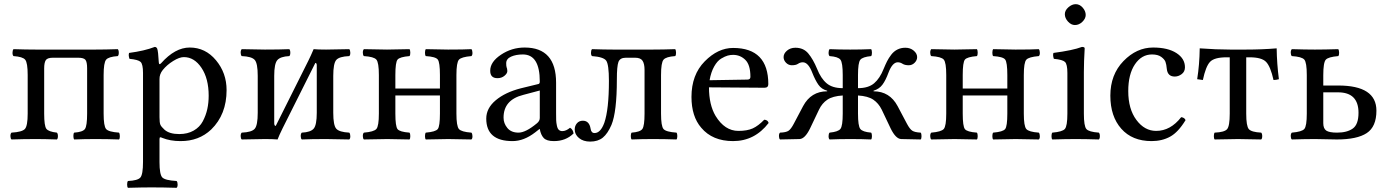

<svg xmlns="http://www.w3.org/2000/svg" viewBox="-20 -667 6646 921"><path d="M437 -429.2Q484.9 -429.2 544.9 -431.2Q549.8 -426.3 549.8 -414.1Q549.8 -401.9 544.9 -397.9Q501 -395 489 -380.6Q477.1 -366.2 477.1 -307.1V-122.1Q477.1 -62 489 -48.1Q501 -34.2 550.8 -30.8Q554.7 -25.9 554.9 -13.9Q555.2 -2 550.8 2Q494.6 0 438 0Q386.2 0 335.9 2Q332 -2.9 332 -14.9Q332 -26.9 335.9 -30.8Q377 -33.7 387.5 -48.3Q397.9 -63 397.9 -122.1V-338.9Q397.9 -369.6 389.9 -379.9Q381.8 -390.1 355 -390.1H233.9Q207 -390.1 199.5 -378.2Q191.9 -366.2 191.9 -338.9V-122.1Q191.9 -63 202.4 -49.1Q212.9 -35.2 252.9 -30.8Q257.8 -25.9 257.8 -13.9Q257.8 -2 252.9 2Q192.9 0 152.8 0Q94.7 0 35.2 2Q30.3 -2 30 -13.9Q29.8 -25.9 35.2 -30.8Q85.9 -33.7 99.4 -48.3Q112.8 -63 112.8 -122.1V-307.1Q112.8 -366.2 100.8 -380.6Q88.9 -395 44.9 -397.9Q40 -401.9 40 -413.8Q40 -425.8 44.9 -431.2Q105 -429.2 152.8 -429.2Z M760.7 -331.1Q744.6 -311 745.1 -287.1V-105Q745.1 -78.6 749.3 -68.8Q753.4 -59.1 769 -44.9Q792.5 -23.9 839.8 -23.9Q879.9 -23.9 908.9 -40.5Q938 -57.1 952.9 -85.4Q967.8 -113.8 974.4 -143.8Q981 -173.8 981 -208Q981 -290 946.5 -341.6Q912.1 -393.1 861.8 -393.1Q840.8 -393.1 810.8 -374.5Q780.8 -356 760.7 -331.1ZM741.7 -368.2Q742.7 -353 752.9 -363.8Q819.8 -439 890.1 -439Q965.3 -439 1016.1 -377.9Q1066.9 -316.9 1066.9 -234.9Q1066.9 -117.7 993.2 -45.9Q934.1 10.3 845.7 9.8Q796.9 9.8 758.8 -5.4Q751 -9.3 748 -8.3Q745.1 -7.3 745.1 2V109.9Q745.1 169.9 758.5 184.1Q772 198.2 827.1 201.2Q832 206.1 832 218Q832 230 827.1 233.9Q761.2 231.9 706.1 231.9Q664.1 231.9 593.8 233.9Q589.8 230 589.8 218Q589.8 206.1 593.8 201.2Q640.6 199.2 653.3 184.6Q666 169.9 666 109.9V-316.9Q666 -358.9 654.5 -369.9Q643.1 -380.9 601.1 -384.8Q595.2 -401.9 599.1 -413.1Q673.3 -422.9 722.2 -441.9Q730 -441.9 733.9 -434.1Q738.8 -422.4 741.7 -368.2Z M1302.7 -63 1458.5 -374.5Q1471.2 -399.9 1484.4 -431.2Q1504.4 -429.2 1544.4 -429.2Q1575.2 -429.2 1655.3 -431.2Q1660.2 -426.3 1660.4 -414.1Q1660.6 -401.9 1655.3 -397.9Q1607.4 -396 1593 -379.4Q1578.6 -362.8 1578.6 -303.2V-126Q1578.6 -65.9 1593 -49.6Q1607.4 -33.2 1655.3 -30.8Q1660.2 -25.9 1660.4 -13.9Q1660.6 -2 1655.3 2Q1577.1 0 1544.4 0Q1473.6 0 1427.7 2Q1422.9 -2 1422.6 -13.9Q1422.4 -25.9 1427.7 -30.8Q1469.7 -32.7 1484.6 -49.8Q1499.5 -66.9 1499.5 -126V-353Q1499.5 -365.2 1492.7 -365.2L1335.9 -52.2Q1318.4 -16.6 1311.5 2Q1289.6 0 1250.5 0Q1217.3 0 1139.6 2Q1134.8 -2 1134.5 -13.9Q1134.3 -25.9 1139.6 -30.8Q1187.5 -32.7 1201.9 -49.3Q1216.3 -65.9 1216.3 -126V-303.2Q1216.3 -363.3 1201.9 -379.6Q1187.5 -396 1139.6 -397.9Q1134.8 -401.9 1134.5 -413.8Q1134.3 -425.8 1139.6 -431.2Q1215.8 -429.2 1250.5 -429.2Q1321.3 -429.2 1367.7 -431.2Q1372.6 -426.3 1372.6 -414.1Q1372.6 -401.9 1367.7 -397.9Q1325.7 -396 1310.5 -378.9Q1295.4 -361.8 1295.4 -303.2V-75.2Q1295.9 -63 1302.7 -63Z M2169.4 -307.1V-122.1Q2169.4 -62 2181.4 -48.1Q2193.4 -34.2 2241.2 -30.8Q2246.1 -25.9 2246.3 -13.9Q2246.6 -2 2241.2 2Q2163.1 0 2130.4 0Q2094.2 0 2022.5 2Q2018.6 -2 2018.6 -13.9Q2018.6 -25.9 2022.5 -30.8Q2069.3 -34.7 2079.8 -47.9Q2090.3 -61 2090.3 -122.1V-209H1876.5V-122.1Q1876.5 -61 1887 -47.6Q1897.5 -34.2 1944.3 -30.8Q1948.2 -25.9 1948.2 -13.9Q1948.2 -2 1944.3 2Q1872.6 0 1837.4 0Q1805.2 0 1725.6 2Q1720.7 -2 1720.5 -13.9Q1720.2 -25.9 1725.6 -30.8Q1773.4 -34.7 1785.4 -48.3Q1797.4 -62 1797.4 -122.1V-307.1Q1797.4 -367.2 1785.4 -381.1Q1773.4 -395 1725.6 -397.9Q1720.7 -401.9 1720.5 -413.8Q1720.2 -425.8 1725.6 -431.2Q1805.7 -429.2 1836.4 -429.2Q1868.7 -429.2 1944.3 -431.2Q1948.2 -426.3 1948.2 -414.1Q1948.2 -401.9 1944.3 -397.9Q1897.5 -394 1887 -381.1Q1876.5 -368.2 1876.5 -307.1V-242.2H2090.3V-307.1Q2090.3 -368.2 2079.8 -381.6Q2069.3 -395 2022.5 -397.9Q2018.6 -401.9 2018.6 -413.8Q2018.6 -425.8 2022.5 -431.2Q2100.6 -429.2 2129.4 -429.2Q2206.5 -429.2 2241.2 -431.2Q2246.1 -426.3 2246.3 -414.1Q2246.6 -401.9 2241.2 -397.9Q2193.4 -394 2181.4 -380.6Q2169.4 -367.2 2169.4 -307.1Z M2569.3 -232.9 2490.2 -211.9Q2395 -188 2395.5 -102.1Q2395.5 -75.2 2413.8 -53Q2432.1 -30.8 2467.3 -30.8Q2501.5 -30.8 2555.2 -75.2Q2569.3 -86.4 2569.3 -101.1ZM2569.3 -47.9H2567.4L2547.4 -32.2Q2493.2 9.8 2438.5 9.8Q2312.5 9.8 2312.5 -98.1Q2312.5 -147.9 2357.9 -186Q2403.3 -224.1 2477.5 -243.2L2563.5 -264.2Q2569.3 -266.1 2569.3 -275.9Q2569.3 -405.8 2488.3 -405.8Q2455.1 -405.8 2431.6 -395.3Q2408.2 -384.8 2408.2 -363.8Q2408.2 -349.6 2410.2 -344.2Q2413.1 -338.4 2413.6 -326.2Q2413.6 -314.9 2399.9 -303.5Q2386.2 -292 2366.2 -292Q2331.1 -292 2331.5 -328.1Q2331.5 -370.1 2383.1 -404.5Q2434.6 -439 2496.6 -439Q2647.5 -439 2647.5 -270V-123Q2647.5 -102.1 2647.9 -90.1Q2648.4 -78.1 2651.4 -64Q2654.3 -49.8 2660.9 -43.9Q2667.5 -38.1 2677.2 -38.1Q2695.3 -38.1 2714.4 -54.2Q2728.5 -46.4 2731.4 -26.9Q2693.4 10.3 2636.2 9.8Q2602.1 9.8 2588.1 -5.1Q2574.2 -20 2569.3 -47.9Z M3150.9 -122.1Q3150.9 -62 3162.8 -48.1Q3174.8 -34.2 3225.1 -30.8Q3229 -25.9 3229 -14.4Q3229 -2.9 3225.1 2Q3168.9 0 3111.8 0Q3060.1 0 3009.8 2Q3005.9 -2.9 3005.9 -14.4Q3005.9 -25.9 3009.8 -30.8Q3050.8 -33.7 3061.3 -48.3Q3071.8 -63 3071.8 -122.1V-332Q3071.8 -360.8 3062.3 -375.5Q3052.7 -390.1 3026.9 -390.1H2981.9Q2954.1 -390.1 2946.5 -369.6Q2939 -349.1 2939 -286.1Q2939 -130.4 2913.1 -67.9Q2895 -25.9 2871.6 -6.8Q2848.1 12.2 2811 12.2Q2777.8 12.2 2757.3 -4.9Q2736.8 -22 2736.8 -45.9Q2736.8 -63 2747.3 -75.4Q2757.8 -87.9 2775.9 -87.9Q2806.6 -87.9 2813 -49.8Q2815.9 -28.8 2832 -28.8Q2860.8 -28.8 2878.9 -78.1Q2900.9 -142.1 2900.9 -278.8Q2900.9 -357.9 2887.9 -376Q2875 -394 2819.8 -397.9Q2814.9 -401.9 2814.9 -413.8Q2814.9 -425.8 2819.8 -431.2Q2879.9 -429.2 2921.9 -429.2H3110.8Q3158.7 -429.2 3218.8 -431.2Q3222.7 -426.3 3222.9 -414.1Q3223.1 -401.9 3218.8 -397.9Q3174.8 -395 3162.8 -380.6Q3150.9 -366.2 3150.9 -307.1Z M3383.8 -282.2 3564.9 -285.2Q3580.1 -285.2 3579.6 -298.8Q3579.6 -356 3555.2 -379.9Q3530.8 -403.8 3496.6 -403.8Q3483.4 -403.8 3470.7 -400.4Q3458 -397 3439.5 -386Q3420.9 -375 3405.8 -348.1Q3390.6 -321.3 3383.8 -282.2ZM3646 -92.8Q3663.1 -91.8 3667 -77.1Q3600.1 9.8 3496.6 9.8Q3397.5 9.8 3343.8 -54.2Q3296.9 -108.4 3296.9 -202.1Q3296.9 -308.1 3360.4 -372.6Q3423.8 -437 3496.6 -437Q3665.5 -437 3665.5 -263.2Q3665.5 -246.1 3647 -246.1L3380.9 -248Q3380.9 -164.1 3412.6 -110.8Q3456.5 -39.1 3522 -39.1Q3564 -39.1 3590.6 -51Q3617.2 -63 3646 -92.8Z M3815.4 0Q3741.2 1 3721.7 2Q3716.8 -2 3716.6 -13.9Q3716.3 -25.9 3721.7 -30.8Q3750.5 -31.7 3762.5 -39.8Q3774.4 -47.9 3787.6 -73.2L3832.5 -158.2Q3870.6 -229 3947.8 -229V-231.9Q3920.9 -238.8 3905.8 -260.5Q3890.6 -282.2 3876.5 -317.9Q3857.4 -367.7 3831.5 -368.2Q3818.4 -368.2 3808.3 -361.1Q3798.3 -354 3778.3 -354Q3762.2 -354 3750.5 -366Q3738.8 -377.9 3738.8 -393.1Q3738.8 -410.2 3755.1 -424.1Q3771.5 -438 3795.4 -438Q3834.5 -438 3857.4 -410.4Q3880.4 -382.8 3899.4 -336.9Q3917.5 -291 3945.1 -267.6Q3972.7 -244.1 4022.5 -244.1V-307.1Q4022.5 -366.2 4011.5 -380.6Q4000.5 -395 3959.5 -397.9Q3954.6 -401.9 3954.6 -413.8Q3954.6 -425.8 3959.5 -431.2Q4005.4 -429.2 4058.6 -429.2Q4110.4 -429.2 4158.7 -431.2Q4162.6 -426.3 4162.6 -414.1Q4162.6 -401.9 4158.7 -397.9Q4117.7 -394 4106.7 -380.1Q4095.7 -366.2 4095.7 -307.1V-244.1Q4145.5 -244.1 4173.1 -267.6Q4200.7 -291 4218.8 -336.9Q4227.5 -357.9 4235.1 -373Q4242.7 -388.2 4255.1 -404.5Q4267.6 -420.9 4284.7 -429.4Q4301.8 -438 4322.8 -438Q4346.7 -438 4363 -424.1Q4379.4 -410.2 4379.4 -393.1Q4379.4 -377.9 4367.4 -366Q4355.5 -354 4339.4 -354Q4320.3 -354 4309.3 -361.1Q4298.3 -368.2 4286.6 -368.2Q4260.7 -368.2 4241.7 -317.9Q4228.5 -281.7 4213.1 -261Q4197.8 -240.2 4170.4 -231.9V-229Q4247.6 -229 4285.6 -158.2L4330.6 -73.2Q4343.8 -48.3 4355.7 -40.3Q4367.7 -32.2 4396.5 -30.8Q4400.4 -25.9 4400.4 -13.9Q4400.4 -2 4396.5 2L4302.7 0Q4276.9 -1 4252.4 -50.8L4209.5 -141.1Q4194.3 -171.9 4168.9 -189Q4143.6 -206.1 4095.7 -209V-122.1Q4095.7 -63 4106.7 -48.6Q4117.7 -34.2 4158.7 -30.8Q4162.6 -25.9 4162.6 -13.9Q4162.6 -2 4158.7 2Q4114.7 0 4059.6 0Q4005.4 0 3959.5 2Q3954.6 -2 3954.6 -13.9Q3954.6 -25.9 3959.5 -30.8Q4000.5 -34.7 4011.5 -48.8Q4022.5 -63 4022.5 -122.1V-209Q3974.6 -206.1 3949 -189Q3923.3 -171.9 3908.7 -141.1L3865.7 -50.8Q3841.3 -1 3815.4 0Z M4891.1 -307.1V-122.1Q4891.1 -62 4903.1 -48.1Q4915 -34.2 4962.9 -30.8Q4967.8 -25.9 4968 -13.9Q4968.3 -2 4962.9 2Q4884.8 0 4852.1 0Q4815.9 0 4744.1 2Q4740.2 -2 4740.2 -13.9Q4740.2 -25.9 4744.1 -30.8Q4791 -34.7 4801.5 -47.9Q4812 -61 4812 -122.1V-209H4598.1V-122.1Q4598.1 -61 4608.6 -47.6Q4619.1 -34.2 4666 -30.8Q4669.9 -25.9 4669.9 -13.9Q4669.9 -2 4666 2Q4594.2 0 4559.1 0Q4526.9 0 4447.3 2Q4442.4 -2 4442.1 -13.9Q4441.9 -25.9 4447.3 -30.8Q4495.1 -34.7 4507.1 -48.3Q4519 -62 4519 -122.1V-307.1Q4519 -367.2 4507.1 -381.1Q4495.1 -395 4447.3 -397.9Q4442.4 -401.9 4442.1 -413.8Q4441.9 -425.8 4447.3 -431.2Q4527.3 -429.2 4558.1 -429.2Q4590.3 -429.2 4666 -431.2Q4669.9 -426.3 4669.9 -414.1Q4669.9 -401.9 4666 -397.9Q4619.1 -394 4608.6 -381.1Q4598.1 -368.2 4598.1 -307.1V-242.2H4812V-307.1Q4812 -368.2 4801.5 -381.6Q4791 -395 4744.1 -397.9Q4740.2 -401.9 4740.2 -413.8Q4740.2 -425.8 4744.1 -431.2Q4822.3 -429.2 4851.1 -429.2Q4928.2 -429.2 4962.9 -431.2Q4967.8 -426.3 4968 -414.1Q4968.3 -401.9 4962.9 -397.9Q4915 -394 4903.1 -380.6Q4891.1 -367.2 4891.1 -307.1Z M5087.9 -599.1Q5087.9 -617.2 5105 -632.1Q5122.1 -647 5140.1 -647Q5159.2 -647 5173.6 -630.4Q5188 -613.8 5188 -595.2Q5188 -578.1 5172.1 -562.5Q5156.2 -546.9 5136.2 -546.9Q5118.2 -546.9 5103 -563.5Q5087.9 -580.1 5087.9 -599.1ZM5179.2 -122.1Q5179.2 -62 5191.2 -48.1Q5203.1 -34.2 5251 -30.8Q5255.9 -25.9 5255.9 -13.9Q5255.9 -2 5251 2Q5185.1 0 5140.1 0Q5094.2 0 5027.8 2Q5023.9 -2 5023.9 -13.9Q5023.9 -25.9 5027.8 -30.8Q5075.7 -34.7 5087.9 -48.3Q5100.1 -62 5100.1 -122.1V-316.9Q5100.1 -358.9 5088.6 -369.9Q5077.1 -380.9 5035.2 -384.8Q5029.3 -401.9 5033.2 -413.1Q5126 -425.3 5169.9 -441.9Q5183.1 -441.9 5183.1 -435.1Q5179.2 -371.1 5179.2 -321.3Z M5667 -90.8Q5631.8 -32.7 5593 -11.5Q5554.2 9.8 5503.9 9.8Q5411.1 9.8 5358.6 -49.6Q5306.2 -108.9 5306.2 -208Q5306.2 -309.1 5369.1 -374Q5432.1 -439 5511.2 -439Q5582 -439 5623 -412.6Q5664.1 -386.2 5664.1 -344.2Q5664.1 -323.2 5648.4 -311.5Q5632.8 -299.8 5615.2 -299.8Q5581.1 -299.8 5577.1 -335.9Q5575.2 -357.9 5570.6 -370.4Q5565.9 -382.8 5550 -394.3Q5534.2 -405.8 5505.9 -405.8Q5456.1 -405.8 5424.1 -358.4Q5392.1 -311 5392.1 -230Q5392.1 -144 5431.2 -91.6Q5470.2 -39.1 5525.9 -39.1Q5594.7 -39.1 5646 -105Q5662.1 -103 5667 -90.8Z M5878.9 -122.1V-392.1H5863.8Q5804.7 -392.1 5784.2 -370.1Q5763.7 -348.1 5750 -283.2L5722.7 -287.1Q5733.9 -356.9 5734.9 -435.1Q5814.9 -429.2 5880.9 -429.2H5955.6Q6034.7 -429.2 6104 -435.1Q6105 -361.8 6114.7 -287.1Q6101.6 -283.2 6088.9 -283.2Q6074.7 -347.2 6053.7 -369.6Q6032.7 -392.1 5974.6 -392.1H5958V-122.1Q5958 -62 5970.5 -47.6Q5982.9 -33.2 6029.8 -30.8Q6034.7 -25.9 6034.7 -13.9Q6034.7 -2 6029.8 2Q5953.6 0 5918.9 0Q5884.8 0 5806.6 2Q5802.7 -2 5802.7 -13.9Q5802.7 -25.9 5806.6 -30.8Q5853.5 -32.7 5866.2 -47.4Q5878.9 -62 5878.9 -122.1Z M6496.6 -126Q6496.6 -224.1 6398.4 -224.1H6327.6V-76.2Q6327.6 -50.3 6342 -40.5Q6356.4 -30.8 6393.6 -30.8Q6441.4 -30.8 6469 -50.3Q6496.6 -69.8 6496.6 -126ZM6327.6 -306.2V-256.8H6399.4Q6582.5 -256.8 6582.5 -136.2Q6582.5 -59.1 6536.1 -28.6Q6489.7 2 6392.6 2Q6372.6 2 6340.6 1Q6308.6 0 6288.6 0Q6242.7 0 6176.8 2Q6171.9 -2 6171.6 -13.9Q6171.4 -25.9 6176.8 -30.8Q6224.6 -34.7 6236.6 -48.3Q6248.5 -62 6248.5 -122.1V-307.1Q6248.5 -367.2 6236.6 -381.1Q6224.6 -395 6176.8 -397.9Q6171.9 -401.9 6171.6 -413.8Q6171.4 -425.8 6176.8 -431.2Q6242.7 -429.2 6287.6 -429.2Q6331.5 -429.2 6399.4 -431.2Q6403.3 -426.3 6403.6 -414.1Q6403.8 -401.9 6399.4 -397.9Q6351.6 -394 6339.6 -380.6Q6327.6 -367.2 6327.6 -306.2Z"/></svg>

Font: Linux Libertine O
Style: Regular
Weight: 400
Designer: Philipp H. Poll
Foundry: Philipp H. Poll
Version: Version 5.3.0